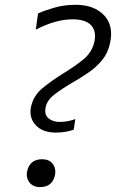

<svg xmlns="http://www.w3.org/2000/svg" viewBox="-20 -769 483 800"><path d="M213 -216.5Q157 -216.5 128.5 -248Q107 -271.5 107 -303Q107 -313.5 109.5 -325Q119.5 -370.5 156.2 -401Q193 -431.5 239.5 -460.5Q289 -490.5 326.2 -520.5Q363.5 -550.5 373.5 -596Q376 -608 376 -619Q376 -646.5 359.5 -664Q336 -688.5 282.5 -688.5Q212 -688.5 129 -645.5L138.5 -713Q166 -725.5 206.8 -737.2Q247.5 -749 295.5 -749Q371.5 -749 413 -706Q443 -674.5 443 -628Q443 -610.5 439 -591.5Q430.5 -549.5 406.5 -519.8Q382.5 -490 349 -467Q315.5 -444 278 -422.5Q237 -398.5 206.5 -375Q176 -351.5 170 -321.5Q168.5 -313.5 168.5 -306.5Q168.5 -287.5 181.5 -276.5Q199.5 -261 229 -261Q249 -261 266 -264.8Q283 -268.5 294 -273L287 -228.5Q274.5 -224 254.8 -220.2Q235 -216.5 213 -216.5ZM147 10.5Q117 10.5 102.5 -9.5Q91.5 -24 91.5 -42Q91.5 -48.5 93 -55.5Q104 -105.5 156 -105.5Q185 -105.5 199.5 -86.5Q210.5 -72 210.5 -53.5Q210.5 -47.5 209.5 -41.5Q199.5 10.5 147 10.5Z"/></svg>

Font: Heraclito Light
Style: Italic
Weight: 300
Italic angle: -12°
Designer: Kostas Bartsokas (font) & Cristiano Sobral (main changes)
Foundry: Kostas Bartsokas (font) & Cristiano Sobral (main changes)
Version: Version 1.00;July 8, 2020;FontCreator 13.0.0.2655 64-bit